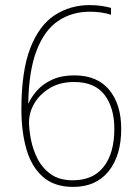

<svg xmlns="http://www.w3.org/2000/svg" viewBox="-20 -815 549 754"><path d="M64 -385Q64 -536 99 -626Q134 -716 195 -755.5Q256 -795 332 -795Q356 -795 377 -792Q398 -789 416 -784V-757Q380 -769 332 -769Q262 -769 208 -732.5Q154 -696 123.5 -616Q93 -536 91 -409H92Q103 -434 125.5 -459.5Q148 -485 184.5 -502Q221 -519 272 -519Q362 -519 409 -462Q456 -405 456 -309Q456 -204 406.5 -142.5Q357 -81 267 -81Q193 -81 148 -121Q103 -161 83.5 -230Q64 -299 64 -385ZM266 -107Q346 -107 387.5 -160.5Q429 -214 429 -309Q429 -392 390.5 -442.5Q352 -493 271 -493Q216 -493 176.5 -469.5Q137 -446 115.5 -410Q94 -374 94 -335Q94 -306 101.5 -267Q109 -228 127.5 -191.5Q146 -155 179.5 -131Q213 -107 266 -107Z"/></svg>

Font: Noto Sans Kannada UI SemiCondensed Thin
Style: Regular
Weight: 100
Width: 4
Designer: Jelle Bosma - Monotype Design Team
Foundry: Monotype Imaging Inc.
Version: Version 2.005; ttfautohint (v1.8.4.7-5d5b)